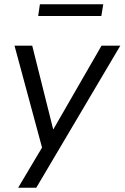

<svg xmlns="http://www.w3.org/2000/svg" viewBox="-20 -700 584 900"><path d="M65 180 187 -25 182 10 48 -486H131L238 -59H210L456 -486H544L150 180ZM159 -625 167 -680H464L455 -625Z"/></svg>

Font: Nunito Sans 12pt
Style: Italic
Weight: 400
Italic angle: -9°
Designer: Vernon Adams
Foundry: Vernon Adams
Version: Version 3.101;gftools[0.9.27]